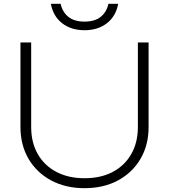

<svg xmlns="http://www.w3.org/2000/svg" viewBox="-20 -972 884 1004"><path d="M143 -308Q143 -227 177.5 -166.5Q212 -106 275 -73Q338 -40 422 -40Q507 -40 569.5 -73Q632 -106 666.5 -166.5Q701 -227 701 -308V-750H757V-308Q757 -213 714.5 -141Q672 -69 597 -28.5Q522 12 422 12Q323 12 247.5 -28.5Q172 -69 129.5 -141Q87 -213 87 -308V-750H143ZM246 -952H297Q307 -908 338 -883.5Q369 -859 422 -859Q475 -859 506 -883.5Q537 -908 547 -952H598Q586 -887 539 -850.5Q492 -814 422 -814Q352 -814 305 -850.5Q258 -887 246 -952Z"/></svg>

Font: Unbounded ExtraLight
Style: Regular
Weight: 250
Designer: Luke Prowse, Jean-Baptiste Morizot, Fátima Lázaro, Florian Runge
Foundry: NaN
Version: Version 1.701;gftools[0.9.28.dev5+ged2979d]